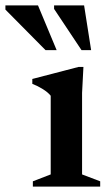

<svg xmlns="http://www.w3.org/2000/svg" viewBox="-97 -690 404 710"><path d="M211.5 -442.5 206.5 -346.5V-45L273.5 -19.5V0H24.5V-19.5L90.5 -45V-336Q80.5 -348.5 61.8 -360.2Q43 -372 22.5 -380V-398L193.5 -442.5ZM112.5 -504.5H71.5L-77 -654.5V-670H43.5ZM240 -504.5H204.5L103 -657V-670H214Z"/></svg>

Font: Newsreader Text SemiBold
Style: Regular
Weight: 600
Designer: Hugues Gentile
Foundry: Production Type
Version: Version 1.001